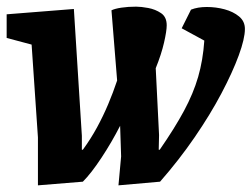

<svg xmlns="http://www.w3.org/2000/svg" viewBox="-24 -541 756 577"><path d="M90 16V-128L71 -407L-4 -427V-498L198 -514L222 -133V-91H225Q249 -124 267.5 -158Q286 -192 301 -227.5Q316 -263 328 -299L311 -510Q321 -515 341 -518Q361 -521 385 -521Q400 -521 421.5 -517Q443 -513 460 -501.5Q477 -490 477 -465Q477 -448 469 -413Q461 -378 444 -336L454 -135L453 -91H456Q501 -156 529 -208Q557 -260 571.5 -310Q586 -360 590 -419L522 -456L550 -512Q570 -520 597.5 -520Q625 -520 651 -513Q677 -506 694.5 -491.5Q712 -477 712 -454Q712 -425 693.5 -374.5Q675 -324 641.5 -260.5Q608 -197 561 -128.5Q514 -60 457 5L332 16L340 -71L337 -163Q312 -114 281 -67Q250 -20 225 5Z"/></svg>

Font: Faustina ExtraBold
Style: Italic
Weight: 800
Italic angle: -8°
Designer: Alfonso Garcia
Foundry: http://www.omnibus-type.com
Version: Version 1.200